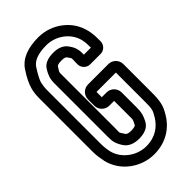

<svg xmlns="http://www.w3.org/2000/svg" viewBox="-229 -758 849 849"><g transform="rotate(-45 196.0 -333.5)"><path d="M240 -312H210V-345H331V-170C331 -117 330 -113 312 -83C291 -49 255 -19 196 -19C137 -19 81 -60 67 -116C63 -134 61 -149 61 -170V-504C61 -520 63 -536 66 -548C69 -559 79 -580 99 -611C113 -633 143 -648 199 -648C258 -648 314 -608 327 -550C330 -537 331 -522 331 -504V-501H287V-504C287 -527 286 -546 266 -573C251 -595 225 -603 198 -603C170 -603 140 -597 125 -571C112 -549 105 -532 105 -504V-170C105 -145 106 -127 126 -97C141 -74 168 -65 197 -65C227 -65 256 -73 270 -100C283 -125 287 -139 287 -170V-265C287 -291 266 -312 240 -312ZM334 -395H207C181 -395 160 -374 160 -348V-309C160 -283 181 -262 207 -262H237V-170C237 -139 239 -149 226 -122C226 -121 221 -115 197 -115C176 -115 171 -120 168 -125C150 -153 155 -141 155 -170V-504C155 -528 154 -521 169 -545C170 -547 174 -553 198 -553C217 -553 223 -549 226 -545C242 -522 237 -531 237 -504V-490C237 -469 255 -451 276 -451H342C363 -451 381 -469 381 -490V-504C381 -524 380 -543 375 -562C356 -644 280 -698 199 -698C135 -698 85 -681 57 -639C35 -606 23 -579 18 -560C13 -542 11 -524 11 -504V-170C11 -145 15 -124 19 -104C39 -22 116 31 196 31C275 31 327 -11 354 -57C376 -93 381 -117 381 -170V-348C381 -374 360 -395 334 -395Z"/></g></svg>

Font: DIN Rundschrift
Style: EngKont
Weight: 400
Width: 3
Version: Version 1.027